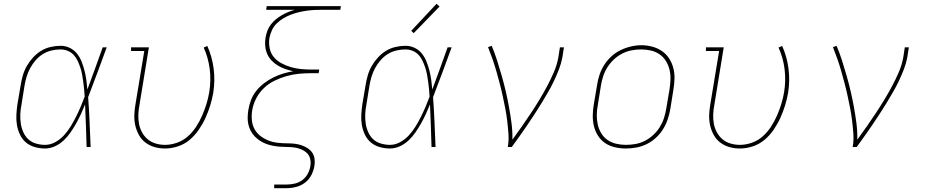

<svg xmlns="http://www.w3.org/2000/svg" viewBox="-20 -767 4840 1002"><path d="M215 8Q188 8 161.5 0.5Q135 -7 115.5 -23.5Q96 -40 84.5 -64Q73 -88 68.5 -114Q64 -140 65.5 -168Q67 -196 71 -223L88 -323Q92 -349 99.5 -374.5Q107 -400 120.5 -423.5Q134 -447 153 -467.5Q172 -488 195 -502Q218 -516 244.5 -522Q271 -528 297 -528Q322 -528 344.5 -517Q367 -506 382 -487Q397 -468 406 -445Q415 -422 421 -398.5Q427 -375 430.5 -350Q434 -325 436 -300Q457 -355 476.5 -410Q496 -465 516 -520H537Q513 -455 489 -389.5Q465 -324 440 -260Q445 -195 447.5 -130Q450 -65 453 0H432Q430 -55 428.5 -110.5Q427 -166 424 -222Q414 -197 402.5 -172Q391 -147 377.5 -123Q364 -99 348.5 -76.5Q333 -54 312.5 -34.5Q292 -15 266.5 -3.5Q241 8 215 8ZM215 -11Q243 -11 269 -25.5Q295 -40 314.5 -61.5Q334 -83 349 -107.5Q364 -132 377 -158Q390 -184 401 -210Q412 -236 422 -263Q421 -282 419 -301.5Q417 -321 414.5 -340Q412 -359 408.5 -378Q405 -397 399 -415Q393 -433 385 -450Q377 -467 364.5 -480.5Q352 -494 334 -501.5Q316 -509 296 -509Q273 -509 249 -503.5Q225 -498 204 -485Q183 -472 166 -452.5Q149 -433 137.5 -411.5Q126 -390 119 -367Q112 -344 108 -320L92 -220Q87 -196 86 -171Q85 -146 88.5 -122.5Q92 -99 101.5 -77.5Q111 -56 127.5 -40.5Q144 -25 167.5 -18Q191 -11 215 -11Z M841 8Q813 8 786.5 0.5Q760 -7 739 -23Q718 -39 705 -62.5Q692 -86 686 -112.5Q680 -139 681 -167Q682 -195 687 -223L733 -501H664V-520H757L708 -220Q703 -195 702 -169.5Q701 -144 705.5 -120.5Q710 -97 721.5 -76Q733 -55 751 -40Q769 -25 792.5 -18Q816 -11 841 -11Q872 -11 903.5 -22Q935 -33 960 -55Q985 -77 1003.5 -105.5Q1022 -134 1035 -164Q1048 -194 1057.5 -224.5Q1067 -255 1072 -286Q1082 -347 1074.5 -406.5Q1067 -466 1043 -519L1062 -527Q1087 -471 1095 -409Q1103 -347 1093 -283Q1087 -249 1077 -216.5Q1067 -184 1052.5 -152Q1038 -120 1017.5 -90Q997 -60 969.5 -37Q942 -14 908 -3Q874 8 841 8Z M1411 215V196H1476Q1497 196 1518.5 191Q1540 186 1558 172.5Q1576 159 1586.5 139Q1597 119 1600 98Q1603 79 1598.5 61Q1594 43 1581 31Q1568 19 1551 12Q1534 5 1515.5 2.5Q1497 0 1478 0Q1459 0 1440 -1.5Q1421 -3 1403 -6.5Q1385 -10 1368 -16.5Q1351 -23 1336 -33Q1321 -43 1309 -55.5Q1297 -68 1288.5 -84Q1280 -100 1276 -118Q1272 -136 1272.5 -155Q1273 -174 1276 -193Q1280 -219 1290 -245Q1300 -271 1317.5 -293Q1335 -315 1358 -332.5Q1381 -350 1406 -362.5Q1431 -375 1457.5 -383Q1484 -391 1510 -395Q1489 -400 1468.5 -407Q1448 -414 1430 -425Q1412 -436 1397.5 -451Q1383 -466 1374.5 -485.5Q1366 -505 1364 -527.5Q1362 -550 1366 -572Q1369 -589 1375.5 -606.5Q1382 -624 1393.5 -639Q1405 -654 1419.5 -666Q1434 -678 1450.5 -687.5Q1467 -697 1484 -704Q1501 -711 1519 -716H1369L1372 -735H1759L1756 -716H1662Q1641 -716 1621 -715Q1601 -714 1580 -711Q1559 -708 1538.5 -703Q1518 -698 1498 -690.5Q1478 -683 1459 -671.5Q1440 -660 1424 -644.5Q1408 -629 1399 -609Q1390 -589 1386 -569Q1382 -541 1387.5 -514.5Q1393 -488 1409.5 -468.5Q1426 -449 1449.5 -436.5Q1473 -424 1499 -416.5Q1525 -409 1552.5 -406.5Q1580 -404 1607 -404H1646L1643 -385H1604Q1572 -385 1540 -382Q1508 -379 1476 -370Q1444 -361 1413 -346Q1382 -331 1357 -307Q1332 -283 1316.5 -252.5Q1301 -222 1296 -190Q1292 -165 1294.5 -139.5Q1297 -114 1308.5 -93Q1320 -72 1339 -57.5Q1358 -43 1380.5 -34Q1403 -25 1428 -22Q1453 -19 1479 -19Q1498 -19 1516.5 -17Q1535 -15 1552 -9.5Q1569 -4 1584 5.5Q1599 15 1609 29Q1619 43 1621.5 61.5Q1624 80 1621 98Q1617 123 1605 146.5Q1593 170 1572 186Q1551 202 1526 208.5Q1501 215 1476 215Z M2015 8Q1988 8 1961.5 0.5Q1935 -7 1915.5 -23.5Q1896 -40 1884.5 -64Q1873 -88 1868.5 -114Q1864 -140 1865.5 -168Q1867 -196 1871 -223L1888 -323Q1892 -349 1899.5 -374.5Q1907 -400 1920.5 -423.5Q1934 -447 1953 -467.5Q1972 -488 1995 -502Q2018 -516 2044.5 -522Q2071 -528 2097 -528Q2122 -528 2144.5 -517Q2167 -506 2182 -487Q2197 -468 2206 -445Q2215 -422 2221 -398.5Q2227 -375 2230.5 -350Q2234 -325 2236 -300Q2257 -355 2276.5 -410Q2296 -465 2316 -520H2337Q2313 -455 2289 -389.5Q2265 -324 2240 -260Q2245 -195 2247.5 -130Q2250 -65 2253 0H2232Q2230 -55 2228.5 -110.5Q2227 -166 2224 -222Q2214 -197 2202.5 -172Q2191 -147 2177.5 -123Q2164 -99 2148.5 -76.5Q2133 -54 2112.5 -34.5Q2092 -15 2066.5 -3.5Q2041 8 2015 8ZM2015 -11Q2043 -11 2069 -25.5Q2095 -40 2114.5 -61.5Q2134 -83 2149 -107.5Q2164 -132 2177 -158Q2190 -184 2201 -210Q2212 -236 2222 -263Q2221 -282 2219 -301.5Q2217 -321 2214.5 -340Q2212 -359 2208.5 -378Q2205 -397 2199 -415Q2193 -433 2185 -450Q2177 -467 2164.5 -480.5Q2152 -494 2134 -501.5Q2116 -509 2096 -509Q2073 -509 2049 -503.5Q2025 -498 2004 -485Q1983 -472 1966 -452.5Q1949 -433 1937.5 -411.5Q1926 -390 1919 -367Q1912 -344 1908 -320L1892 -220Q1887 -196 1886 -171Q1885 -146 1888.5 -122.5Q1892 -99 1901.5 -77.5Q1911 -56 1927.5 -40.5Q1944 -25 1967.5 -18Q1991 -11 2015 -11ZM2139 -594 2126 -606 2258 -747 2274 -733Z M2630 0Q2636 -34 2633.5 -68.5Q2631 -103 2627 -136.5Q2623 -170 2616.5 -203Q2610 -236 2603 -268.5Q2596 -301 2587.5 -333Q2579 -365 2570 -396.5Q2561 -428 2550 -459.5Q2539 -491 2527 -521L2546 -528Q2562 -490 2574.5 -450.5Q2587 -411 2598.5 -371Q2610 -331 2619.5 -290Q2629 -249 2636.5 -207.5Q2644 -166 2649.5 -124Q2655 -82 2654 -38Q2679 -72 2703 -106.5Q2727 -141 2750 -175.5Q2773 -210 2794.5 -245.5Q2816 -281 2835.5 -317.5Q2855 -354 2871 -391.5Q2887 -429 2894 -468L2902 -520H2923L2915 -468Q2909 -436 2897 -405Q2885 -374 2870.5 -343.5Q2856 -313 2839 -284Q2822 -255 2804.5 -226Q2787 -197 2768 -168.5Q2749 -140 2730 -111.5Q2711 -83 2691 -55.5Q2671 -28 2651 0Z M3246 8Q3217 8 3189 1.5Q3161 -5 3138.5 -20Q3116 -35 3101 -58.5Q3086 -82 3079.5 -109Q3073 -136 3073.5 -165Q3074 -194 3079 -223L3096 -323Q3100 -351 3109 -377.5Q3118 -404 3133.5 -428.5Q3149 -453 3171 -473Q3193 -493 3219 -505.5Q3245 -518 3273 -524.5Q3301 -531 3328 -531Q3356 -531 3384 -523.5Q3412 -516 3434.5 -500.5Q3457 -485 3472 -462Q3487 -439 3494 -411.5Q3501 -384 3500 -355Q3499 -326 3494 -297L3478 -197Q3473 -169 3464 -142.5Q3455 -116 3439.5 -91.5Q3424 -67 3402 -47Q3380 -27 3354 -14.5Q3328 -2 3300.5 3Q3273 8 3246 8ZM3246 -11Q3271 -11 3296.5 -15.5Q3322 -20 3345.5 -32Q3369 -44 3389 -62.5Q3409 -81 3423 -103.5Q3437 -126 3445 -150.5Q3453 -175 3457 -200L3474 -300Q3478 -326 3479 -352.5Q3480 -379 3474 -403.5Q3468 -428 3455 -449Q3442 -470 3421.5 -484Q3401 -498 3376 -503.5Q3351 -509 3325 -509Q3300 -509 3275 -504Q3250 -499 3226.5 -487Q3203 -475 3183.5 -456.5Q3164 -438 3150 -416Q3136 -394 3128 -369.5Q3120 -345 3116 -320L3100 -220Q3095 -194 3094.5 -168Q3094 -142 3099.5 -117.5Q3105 -93 3117.5 -72Q3130 -51 3150 -37Q3170 -23 3195 -17Q3220 -11 3246 -11Z M3841 8Q3813 8 3786.5 0.5Q3760 -7 3739 -23Q3718 -39 3705 -62.5Q3692 -86 3686 -112.5Q3680 -139 3681 -167Q3682 -195 3687 -223L3733 -501H3664V-520H3757L3708 -220Q3703 -195 3702 -169.5Q3701 -144 3705.5 -120.5Q3710 -97 3721.5 -76Q3733 -55 3751 -40Q3769 -25 3792.5 -18Q3816 -11 3841 -11Q3872 -11 3903.5 -22Q3935 -33 3960 -55Q3985 -77 4003.5 -105.5Q4022 -134 4035 -164Q4048 -194 4057.5 -224.5Q4067 -255 4072 -286Q4082 -347 4074.5 -406.5Q4067 -466 4043 -519L4062 -527Q4087 -471 4095 -409Q4103 -347 4093 -283Q4087 -249 4077 -216.5Q4067 -184 4052.5 -152Q4038 -120 4017.5 -90Q3997 -60 3969.5 -37Q3942 -14 3908 -3Q3874 8 3841 8Z M4430 0Q4436 -34 4433.5 -68.5Q4431 -103 4427 -136.5Q4423 -170 4416.5 -203Q4410 -236 4403 -268.5Q4396 -301 4387.5 -333Q4379 -365 4370 -396.5Q4361 -428 4350 -459.5Q4339 -491 4327 -521L4346 -528Q4362 -490 4374.5 -450.5Q4387 -411 4398.5 -371Q4410 -331 4419.5 -290Q4429 -249 4436.5 -207.5Q4444 -166 4449.5 -124Q4455 -82 4454 -38Q4479 -72 4503 -106.5Q4527 -141 4550 -175.5Q4573 -210 4594.5 -245.5Q4616 -281 4635.5 -317.5Q4655 -354 4671 -391.5Q4687 -429 4694 -468L4702 -520H4723L4715 -468Q4709 -436 4697 -405Q4685 -374 4670.5 -343.5Q4656 -313 4639 -284Q4622 -255 4604.5 -226Q4587 -197 4568 -168.5Q4549 -140 4530 -111.5Q4511 -83 4491 -55.5Q4471 -28 4451 0Z"/></svg>

Font: Iosevka Etoile Thin Oblique
Style: Regular
Weight: 100
Italic angle: -9°
Designer: Belleve Invis
Foundry: Belleve Invis
Version: Version 15.5.2; ttfautohint (v1.8.4)